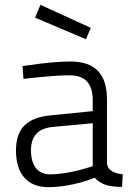

<svg xmlns="http://www.w3.org/2000/svg" viewBox="-20 -763 562 793"><path d="M422 -349C422 -459 373 -509 269 -509C191 -509 73 -490 73 -490L77 -437C77 -437 194 -452 267 -452C329 -452 363 -421 363 -349V-304L193 -287C91 -278 46 -233 46 -141C46 -43 95 10 179 10C281 10 371 -29 371 -29C396 -1 430 9 484 9L487 -43C454 -47 425 -57 422 -88ZM363 -254V-77C363 -77 271 -43 186 -43C137 -43 108 -78 108 -142C108 -197 133 -233 200 -239ZM147 -743 125 -690 335 -601 355 -648Z"/></svg>

Font: TitilliumText22L
Style: 250 wt
Weight: 300
Designer: Campivisivi
Foundry: Campivisivi
Version: 1.000